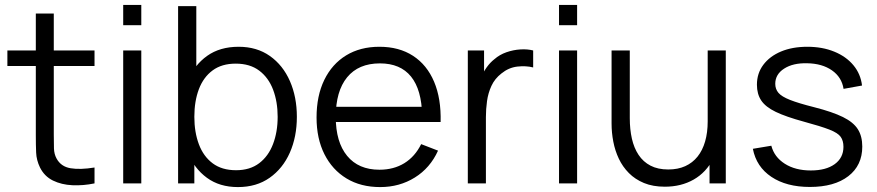

<svg xmlns="http://www.w3.org/2000/svg" viewBox="-20 -745 3564 780"><path d="M364 0Q318.5 9.5 274.2 7.5Q230 5.5 195.2 -11.5Q160.5 -28.5 142.5 -64.5Q128 -94.5 126.8 -125.2Q125.5 -156 125.5 -195.5V-690H198.5V-198.5Q198.5 -164.5 199.2 -141.8Q200 -119 209.5 -101.5Q227.5 -68 266.8 -61.5Q306 -55 364 -64.5ZM10 -477V-540H364V-477Z M480.5 -642.5V-725H554V-642.5ZM480.5 0V-540H554V0Z M946.5 15Q872 15 820.5 -22.8Q769 -60.5 742.5 -125.2Q716 -190 716 -270.5Q716 -352.5 742.8 -416.8Q769.5 -481 821.5 -518Q873.5 -555 949.5 -555Q1023.5 -555 1076.5 -517.5Q1129.5 -480 1157.8 -415.5Q1186 -351 1186 -270.5Q1186 -189.5 1157.5 -125Q1129 -60.5 1075.5 -22.8Q1022 15 946.5 15ZM703.5 0V-720H777.5V-406.5H769.5V0ZM939 -53.5Q995.5 -53.5 1033 -82Q1070.5 -110.5 1089.2 -159.8Q1108 -209 1108 -270.5Q1108 -331.5 1089.5 -380.5Q1071 -429.5 1033.2 -458Q995.5 -486.5 937.5 -486.5Q881 -486.5 843.8 -459Q806.5 -431.5 788 -382.8Q769.5 -334 769.5 -270.5Q769.5 -208 788 -158.8Q806.5 -109.5 844 -81.5Q881.5 -53.5 939 -53.5Z M1524.5 15Q1445.5 15 1387.8 -20Q1330 -55 1298 -118.5Q1266 -182 1266 -267.5Q1266 -356 1297.5 -420.5Q1329 -485 1386.2 -520Q1443.5 -555 1521.5 -555Q1601.5 -555 1658 -518.2Q1714.5 -481.5 1743.5 -413Q1772.5 -344.5 1770 -249.5H1695V-275.5Q1693 -380.5 1649.8 -434Q1606.5 -487.5 1523.5 -487.5Q1436.5 -487.5 1390.2 -431Q1344 -374.5 1344 -270Q1344 -168 1390.2 -111.8Q1436.5 -55.5 1521.5 -55.5Q1579.5 -55.5 1622.8 -82.2Q1666 -109 1691 -159.5L1759.5 -133Q1727.5 -62.5 1665.2 -23.8Q1603 15 1524.5 15ZM1318 -249.5V-311H1730.5V-249.5Z M1880.5 0V-540H1946.5V-410L1933.5 -427Q1942.5 -451 1957 -471.2Q1971.5 -491.5 1988.5 -504.5Q2009.5 -523 2037.5 -532.8Q2065.5 -542.5 2094 -544.2Q2122.5 -546 2146 -540V-471Q2116.5 -478.5 2081.5 -474.5Q2046.5 -470.5 2017 -446.5Q1990 -425.5 1976.5 -396.2Q1963 -367 1958.5 -334.2Q1954 -301.5 1954 -269.5V0Z M2251 -642.5V-725H2324.5V-642.5ZM2251 0V-540H2324.5V0Z M2681 13.5Q2632.5 13.5 2596.2 -1.5Q2560 -16.5 2534.8 -42Q2509.5 -67.5 2494 -100.2Q2478.5 -133 2471.5 -169.8Q2464.5 -206.5 2464.5 -243V-540H2538.5V-264.5Q2538.5 -220 2547 -182Q2555.5 -144 2574.2 -115.8Q2593 -87.5 2622.8 -72Q2652.5 -56.5 2695 -56.5Q2734 -56.5 2763.8 -70Q2793.5 -83.5 2813.8 -108.8Q2834 -134 2844.5 -170.2Q2855 -206.5 2855 -252L2907 -240.5Q2907 -157.5 2878 -101Q2849 -44.5 2798 -15.5Q2747 13.5 2681 13.5ZM2862.5 0V-133H2855V-540H2928.5V0Z M3270 14.5Q3175 14.5 3113.8 -26.5Q3052.5 -67.5 3038.5 -140.5L3113.5 -153Q3125.5 -107 3168.2 -79.8Q3211 -52.5 3274 -52.5Q3335.5 -52.5 3371 -78.2Q3406.5 -104 3406.5 -148.5Q3406.5 -173.5 3395.2 -189.2Q3384 -205 3349.5 -218.5Q3315 -232 3246.5 -250.5Q3173 -270.5 3131.5 -290.5Q3090 -310.5 3072.5 -336.8Q3055 -363 3055 -401Q3055 -447 3081 -481.8Q3107 -516.5 3153 -535.8Q3199 -555 3260 -555Q3321 -555 3369.2 -535.2Q3417.5 -515.5 3447 -480Q3476.5 -444.5 3482 -397.5L3407 -384Q3399.5 -431.5 3359.8 -459.2Q3320 -487 3259 -488Q3201.5 -489.5 3165.5 -466.2Q3129.5 -443 3129.5 -404.5Q3129.5 -383 3142.5 -367.8Q3155.5 -352.5 3189.8 -339Q3224 -325.5 3287.5 -309.5Q3362 -290.5 3404.5 -269.5Q3447 -248.5 3465 -220Q3483 -191.5 3483 -149.5Q3483 -73 3426.2 -29.2Q3369.5 14.5 3270 14.5Z"/></svg>

Font: Manrope ExtraLight
Style: Regular
Weight: 400
Version: Version 4.504